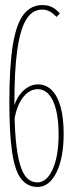

<svg xmlns="http://www.w3.org/2000/svg" viewBox="-20 -730 290 760"><path d="M129 10Q89 10 64 -21.5Q39 -53 28 -127Q17 -201 17 -327Q17 -469 31 -553Q45 -637 74 -673.5Q103 -710 148 -710Q163 -710 174.5 -706.5Q186 -703 196.5 -695.5Q207 -688 217 -677L204 -663Q195 -672 186.5 -678.5Q178 -685 168.5 -688.5Q159 -692 146 -692Q108 -692 84 -653Q60 -614 48.5 -533Q37 -452 37 -324Q37 -237 42.5 -177Q48 -117 59 -79.5Q70 -42 87 -25Q104 -8 128 -8Q165 -8 188.5 -60Q212 -112 212 -198Q212 -255 202 -295Q192 -335 173.5 -356Q155 -377 129 -377Q107 -377 88 -362Q69 -347 55.5 -319Q42 -291 36 -251L30 -280Q34 -314 48.5 -340Q63 -366 84.5 -381Q106 -396 130 -396Q162 -396 185 -373Q208 -350 220 -306.5Q232 -263 232 -201Q232 -105 203.5 -47.5Q175 10 129 10Z"/></svg>

Font: Georama ExtraCondensed Thin
Style: Regular
Weight: 100
Width: 2
Designer: Jean-Baptiste Levee
Foundry: Production Type
Version: Version 1.001